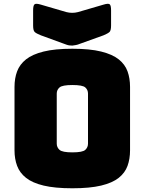

<svg xmlns="http://www.w3.org/2000/svg" viewBox="-20 -997 777 1032"><path d="M679 -189Q679 -143 665.5 -105.5Q652 -68 618 -41Q584 -14 523.5 0.5Q463 15 369 15Q275 15 214.5 0.5Q154 -14 120 -41Q86 -68 72 -105.5Q58 -143 58 -189V-530Q58 -576 72 -613.5Q86 -651 120 -678Q154 -705 214.5 -720Q275 -735 369 -735Q463 -735 523.5 -720Q584 -705 618 -678Q652 -651 665.5 -613.5Q679 -576 679 -530ZM285 -225Q285 -205 300 -191.5Q315 -178 369 -178Q424 -178 438.5 -191.5Q453 -205 453 -225V-494Q453 -514 438.5 -527Q424 -540 369 -540Q315 -540 300 -527Q285 -514 285 -494ZM399 -932 536 -972Q562 -980 569.5 -974Q577 -968 577 -941V-860Q577 -833 568.5 -825Q560 -817 536 -807L408 -761Q399 -757 388.5 -755Q378 -753 369 -752Q360 -752 352.5 -753Q345 -754 337 -757L200 -807Q175 -817 166.5 -825Q158 -833 158 -860V-941Q158 -968 166 -974Q174 -980 200 -972L337 -932Q368 -924 399 -932Z"/></svg>

Font: Bungee Spice
Style: Regular
Weight: 400
Designer: David Jonathan Ross
Foundry: David Jonathan Ross
Version: Version 2.000